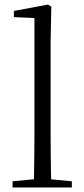

<svg xmlns="http://www.w3.org/2000/svg" viewBox="-20 -822 370 842"><path d="M35 0V-27L153 -38H178L295 -27V0ZM128 0Q129 -31 129.5 -70Q130 -109 130.5 -150.5Q131 -192 131 -227V-743L41 -747V-774L190 -802L205 -793L202 -639V-227Q202 -192 202.5 -150.5Q203 -109 203.5 -70Q204 -31 205 0Z"/></svg>

Font: Noto Serif JP ExtraLight Light
Style: Regular
Weight: 300
Version: Version 2.003-H1;hotconv 1.1.1;makeotfexe 2.6.0